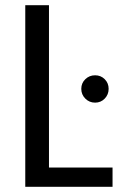

<svg xmlns="http://www.w3.org/2000/svg" viewBox="-20 -717 472 737"><path d="M77 -697H168V-74H412V0H77ZM292 -376Q292 -398 307.5 -413Q323 -428 345 -428Q367 -428 382 -413Q397 -398 397 -376Q397 -354 382 -338.5Q367 -323 345 -323Q323 -323 307.5 -338.5Q292 -354 292 -376Z"/></svg>

Font: Poppins A&M
Style: Regular-A&M
Weight: 400
Designer: Ninad Kale (Devanagari), Jonny Pinhorn (Latin)
Foundry: Indian Type Foundry
Version: 4.004